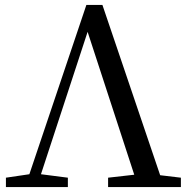

<svg xmlns="http://www.w3.org/2000/svg" viewBox="-20 -758 764 778"><path d="M629 -48 395 -738H330L99 -52L4 -38V0H255V-38L146 -52L335 -629L524 -50L418 -38V0H713V-38Z"/></svg>

Font: Noto Serif CJK JP Medium
Style: Regular
Weight: 500
Designer: Ryoko NISHIZUKA 西塚涼子 (kana & ideographs); Frank Grießhammer (Latin, Greek & Cyrillic); Wenlong ZHANG 张文龙 (bopomofo); San
Foundry: Adobe Systems Incorporated
Version: Version 1.000;PS 1;hotconv 16.6.53;makeotf.lib2.5.65590